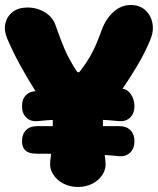

<svg xmlns="http://www.w3.org/2000/svg" viewBox="-50 -722 631 767"><path d="M99 -238Q72 -236 55 -252.5Q38 -269 38 -297V-299Q38 -326 54 -342Q70 -358 97 -358Q174 -358 262 -359.5Q350 -361 426 -368Q455 -370 471 -348Q487 -326 487 -299V-297Q487 -269 470 -252.5Q453 -236 426 -238Q350 -246 262.5 -246Q175 -246 99 -238ZM97 -108Q66 -108 52 -120.5Q38 -133 38 -157V-159Q38 -186 54 -202Q70 -218 97 -218Q174 -218 263 -218Q352 -218 428 -218Q455 -218 471 -202Q487 -186 487 -159V-157Q487 -129 470 -112.5Q453 -96 426 -98Q350 -106 262 -107Q174 -108 97 -108ZM262 25Q230 25 203.5 11.5Q177 -2 162 -26Q147 -50 151 -81Q157 -125 159 -158.5Q161 -192 161 -235Q161 -251 152 -266Q119 -315 88 -364Q57 -413 29.5 -463.5Q2 -514 -20 -565Q-35 -600 -28.5 -628.5Q-22 -657 1 -674.5Q24 -692 60 -692Q98 -692 130 -672.5Q162 -653 173 -618Q191 -566 208 -526Q225 -486 256 -438Q263 -428 270 -438Q294 -469 308.5 -494Q323 -519 334 -545Q345 -571 357 -604Q373 -647 403.5 -674.5Q434 -702 472 -702Q508 -702 530.5 -681.5Q553 -661 559 -629Q565 -597 550 -562Q529 -511 499.5 -461.5Q470 -412 437 -363.5Q404 -315 370 -266Q361 -251 361 -235Q361 -192 363 -158.5Q365 -125 371 -81Q375 -50 360.5 -26Q346 -2 319.5 11.5Q293 25 262 25Z"/></svg>

Font: Winky Sans Black
Style: Regular
Weight: 900
Designer: Simon Atzbach
Foundry: typofactur
Version: Version 1.205